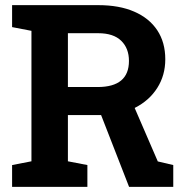

<svg xmlns="http://www.w3.org/2000/svg" viewBox="-20 -731 728 751"><path d="M657.7 0H484.9L375.5 -280.8H245.6V-100.1L321.8 -85.4V0H27.3V-85.4L103 -100.1V-610.4L27.3 -625V-710.9H364.3Q446.8 -710.9 504.9 -685.5Q563.5 -660.2 595 -612.8Q626.5 -565.4 626.5 -499Q626.5 -436.5 595.2 -387.2Q564 -337.9 508.3 -309.6L506.8 -308.6L597.2 -99.6L657.7 -85.4ZM364.3 -601.1H245.6V-390.6H361.8Q484.4 -390.6 484.4 -492.7Q484.4 -542 454.1 -571.5Q423.8 -601.1 364.3 -601.1Z"/></svg>

Font: Battambang
Style: Bold
Weight: 700
Designer: Danh Hong
Version: Version 8.002; ttfautohint (v1.8.3)